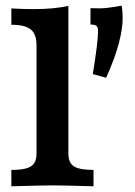

<svg xmlns="http://www.w3.org/2000/svg" viewBox="-20 -652 473 672"><path d="M107.8 -115.3V-494.3Q107.8 -532.1 88 -548.7Q68.2 -565.3 19.7 -565.3V-622.5Q59.1 -620.1 97.7 -620.1Q168.8 -620.1 219.3 -631.4V-115.3Q219.3 -82.3 238.6 -69.8Q257.8 -57.3 307.3 -57.3V0Q197.9 -3.2 165.3 -3.2Q132.6 -3.2 19.7 0V-57.3Q53 -57.3 72 -62.7Q91.1 -68.1 99.4 -80.4Q107.8 -92.7 107.8 -115.3ZM323.2 -543.2Q323.2 -556.5 317.8 -561.3Q312.4 -566.1 296.7 -566.1V-623.4Q330.3 -621.8 353.4 -624.2Q376.4 -626.6 405.2 -632.3Q406.8 -628.7 408 -615.3Q409.2 -601.9 409.2 -587.4Q409.2 -551.7 396.1 -501.1Q383 -450.6 351.6 -379.8L304.8 -392.7Q314 -449.6 318.6 -486.7Q323.2 -523.8 323.2 -543.2Z"/></svg>

Font: Playfair Micro SmCond SmLight
Style: Regular
Weight: 360
Width: 4
Designer: Claus Eggers Sørensen
Foundry: Claus Eggers Sørensen
Version: Version 2.100;Glyphs 3.2 (3219)